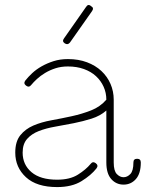

<svg xmlns="http://www.w3.org/2000/svg" viewBox="-20 -750 602 780"><path d="M212 -20Q264 -20 296.5 -40.5Q329 -61 348 -84Q357 -96 369 -87Q381 -78 372 -66Q350 -38 311 -14Q272 10 212 10Q129 10 85.5 -30Q42 -70 42 -130Q42 -175 62.5 -200.5Q83 -226 115.5 -240Q148 -254 189.5 -261.5Q231 -269 272 -278Q313 -287 350 -301.5Q387 -316 412 -345Q412 -373 401 -397.5Q390 -422 370 -440.5Q350 -459 321 -469.5Q292 -480 256 -480Q228 -480 205 -472.5Q182 -465 163 -453.5Q144 -442 130 -429Q116 -416 107 -405Q98 -393 86 -402Q74 -411 83 -423Q94 -437 110.5 -452.5Q127 -468 149 -480.5Q171 -493 197.5 -501.5Q224 -510 256 -510Q299 -510 333.5 -497Q368 -484 392 -461.5Q416 -439 429 -409Q442 -379 442 -345V-90Q442 -56 454.5 -43Q467 -30 482 -30Q497 -30 509.5 -43Q522 -56 522 -90Q522 -105 537 -105Q552 -105 552 -90Q552 -45 532 -22.5Q512 0 482 0Q452 0 432 -22.5Q412 -45 412 -90V-301Q387 -279 352 -268Q317 -257 279.5 -249.5Q242 -242 204.5 -235.5Q167 -229 137.5 -217.5Q108 -206 90 -185.5Q72 -165 72 -130Q72 -81 108 -50.5Q144 -20 212 -20ZM329 -721Q338 -736 350 -725Q363 -718 354 -705L264 -577Q255 -566 243 -574Q231 -582 240 -594Z"/></svg>

Font: Nixie One
Style: Regular
Weight: 400
Designer: Jovanny Lemonad
Foundry: Jovanny Lemonad
Version: Version 1.000 2011 initial release